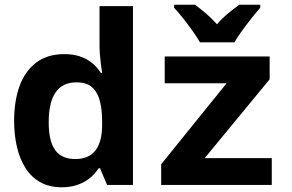

<svg xmlns="http://www.w3.org/2000/svg" viewBox="-20 -786 1240 816"><path d="M243 10Q190 10 151.5 -11.5Q113 -33 88.5 -71.5Q64 -110 52 -161.5Q40 -213 40 -273Q40 -355 62.5 -418.5Q85 -482 132.5 -519Q180 -556 254 -556Q289 -556 317.5 -547Q346 -538 368.5 -520.5Q391 -503 409 -476H414Q411 -497 408.5 -516Q406 -535 404.5 -555Q403 -575 403 -596V-760H545V0H435L405 -71H399Q382 -44 358 -26Q334 -8 305 1Q276 10 243 10ZM300 -110Q357 -110 385.5 -146.5Q414 -183 414 -255V-271Q414 -319 404.5 -356.5Q395 -394 371.5 -415Q348 -436 305 -436Q245 -436 216 -393Q187 -350 187 -267Q187 -185 215 -147.5Q243 -110 300 -110ZM665 0V-88L943 -432H680V-546H1126V-449L850 -114H1135V0ZM830 -606Q818 -627 798.5 -654.5Q779 -682 758 -708.5Q737 -735 720 -753V-766H809Q830 -750 854.5 -729.5Q879 -709 902 -683Q926 -710 950.5 -730Q975 -750 997 -766H1086V-753Q1070 -735 1049 -708.5Q1028 -682 1008.5 -655Q989 -628 976 -606Z"/></svg>

Font: Noto Sans Mono
Style: Bold
Weight: 700
Designer: Monotype Design Team
Foundry: Monotype Imaging Inc.
Version: Version 2.014